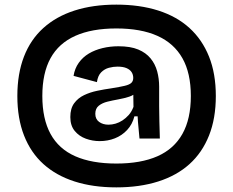

<svg xmlns="http://www.w3.org/2000/svg" viewBox="-20 -688 1008 830"><path d="M483 122Q382 122 302.5 96.5Q223 71 168 21.5Q113 -28 84 -102Q55 -176 55 -273Q55 -369 83.5 -443Q112 -517 167.5 -567Q223 -617 302.5 -642.5Q382 -668 483 -668Q584 -668 664 -642.5Q744 -617 799 -567Q854 -517 883.5 -443.5Q913 -370 913 -273Q913 -176 883.5 -102Q854 -28 799 21.5Q744 71 664 96.5Q584 122 483 122ZM483 19Q589 19 660.5 -12.5Q732 -44 768.5 -109Q805 -174 805 -273Q805 -372 768.5 -436.5Q732 -501 660.5 -533Q589 -565 483 -565Q377 -565 305.5 -533Q234 -501 198.5 -436.5Q163 -372 163 -273Q163 -174 198.5 -109Q234 -44 305.5 -12.5Q377 19 483 19ZM449 -149Q464 -149 479.5 -153.5Q495 -158 509.5 -167.5Q524 -177 536.5 -191Q549 -205 557 -226L556 -297L572 -292Q560 -277 538.5 -270Q517 -263 492 -258.5Q467 -254 444.5 -248.5Q422 -243 407 -231Q392 -219 392 -196Q392 -173 408.5 -161Q425 -149 449 -149ZM411 -78Q380 -78 351 -88.5Q322 -99 303 -122Q284 -145 284 -182Q284 -219 300.5 -241.5Q317 -264 343 -276.5Q369 -289 400 -295.5Q431 -302 460 -306Q498 -312 519 -317Q540 -322 548 -330Q556 -338 556 -351Q556 -365 549 -376Q542 -387 527 -393.5Q512 -400 488 -400Q470 -400 451 -395Q432 -390 417.5 -375.5Q403 -361 399 -333L298 -360Q303 -392 320.5 -416.5Q338 -441 364 -456.5Q390 -472 423 -480Q456 -488 492 -488Q544 -488 577.5 -474Q611 -460 631 -435.5Q651 -411 659.5 -379.5Q668 -348 668 -313V-229Q668 -212 668.5 -195.5Q669 -179 669 -162Q669 -145 670 -127Q671 -109 671 -89H583Q581 -114 578.5 -138Q576 -162 575 -185H561Q552 -150 529.5 -126Q507 -102 476.5 -90Q446 -78 411 -78Z"/></svg>

Font: Bricolage Grotesque 16pt SemiBold
Style: Regular
Weight: 600
Version: Version 1.001;gftools[0.9.33.dev8+g029e19f]